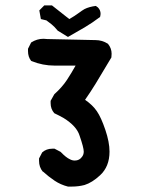

<svg xmlns="http://www.w3.org/2000/svg" viewBox="-20 -687 540 713"><path d="M217.8 -443.4H182.6Q138.7 -443.4 97.7 -460L95.7 -460.9Q84 -475.6 84 -497.1Q84 -500 84 -505.9L95.7 -529.3Q117.2 -543 141.6 -543Q148.4 -543 155.3 -542L335 -538.1Q359.4 -538.1 380.9 -524.4Q394.5 -507.8 394.5 -487.3Q394.5 -482.4 393.6 -473.6L335 -376Q316.4 -345.7 295.9 -316.4Q324.2 -296.9 339.8 -273.9Q355.5 -251 371.1 -205.1Q386.7 -159.2 386.7 -124Q386.7 -68.4 351.6 -36.1Q322.3 -8.8 293.9 0Q271.5 5.9 246.1 5.9Q236.3 5.9 232.4 5.9Q205.1 -1 182.6 -16.1Q160.2 -31.2 139.6 -49.8Q139.6 -49.8 138.7 -49.8Q125 -66.4 125 -89.8Q125 -92.8 125 -98.6L136.7 -121.1Q152.3 -134.8 173.8 -134.8Q176.8 -134.8 182.6 -134.8L205.1 -123Q225.6 -101.6 239.3 -95.7Q248 -90.8 257.8 -90.8Q275.4 -90.8 285.2 -105.5Q291 -113.3 291 -124Q291 -138.7 275.4 -183.6Q264.6 -218.8 215.8 -249Q200.2 -257.8 181.6 -266.6Q168 -282.2 168 -303.7Q168 -306.6 168 -312.5L181.6 -336.9Q210.9 -363.3 228.5 -390.1Q246.1 -417 260.7 -443.4Q239.3 -443.4 217.8 -443.4ZM144.5 -667H172.9L237.3 -616.2Q257.8 -627.9 271.5 -638.2Q285.2 -648.4 293.9 -653.3Q311.5 -662.1 335.9 -665Q341.8 -661.1 343.8 -659.2Q353.5 -649.4 353.5 -635.7Q353.5 -631.8 351.6 -624Q323.2 -602.5 294.4 -585.4Q265.6 -568.4 232.4 -549.8L194.3 -573.2Q181.6 -588.9 170.9 -597.2Q160.2 -605.5 152.3 -611.3L131.8 -616.2L126 -648.4Z"/></svg>

Font: JasonHandwriting2
Style: SemiBold
Weight: 600
Version: Version 1.04.7